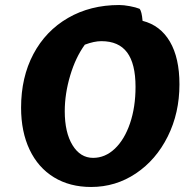

<svg xmlns="http://www.w3.org/2000/svg" viewBox="-20 -720 769 765"><path d="M64 -291Q64 -412 113 -504.5Q162 -597 251 -648.5Q340 -700 455 -700Q473 -700 497 -695.5Q521 -691 536 -685Q545 -675 548 -637Q619 -619 657 -554Q695 -489 695 -384Q695 -270 648.5 -176.5Q602 -83 521.5 -29Q441 25 343 25Q258 25 195 -13.5Q132 -52 98 -123.5Q64 -195 64 -291ZM520 -374Q520 -466 486.5 -511Q453 -556 384 -556Q355 -556 318 -542Q281 -491 259.5 -418.5Q238 -346 238 -277Q238 -192 269 -141.5Q300 -91 351 -91Q399 -91 437.5 -127.5Q476 -164 498 -228.5Q520 -293 520 -374Z"/></svg>

Font: Lemonada SemiBold
Style: Regular
Weight: 600
Designer: Mohamed Gaber (Arabic) Eduardo Tunni (Latin)
Foundry: Kief Type Foundry
Version: Version 3.006